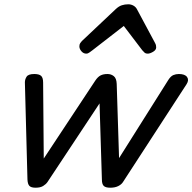

<svg xmlns="http://www.w3.org/2000/svg" viewBox="-20 -860 897 895"><path d="M146 15Q125 15 117 6.5Q109 -2 108 -23L96 -476Q96 -490 104 -502.5Q112 -515 140 -515Q162 -515 171.5 -506.5Q181 -498 181 -475L184 -121L424 -484Q436 -502 449 -508.5Q462 -515 481 -515Q498 -515 510.5 -505Q523 -495 524 -469L535 -123L765 -488Q776 -505 788 -510Q800 -515 814 -515Q842 -515 852 -501Q862 -487 850 -468L553 -11Q546 0 531 7.5Q516 15 494 15Q472 15 463.5 6.5Q455 -2 455 -23L444 -378L201 -11Q194 -1 181 7Q168 15 146 15ZM382 -610Q369 -610 359.5 -621Q350 -632 350 -644Q350 -653 354 -659Q358 -665 362 -669L520 -818Q534 -831 548 -835.5Q562 -840 578 -840Q591 -840 602.5 -833.5Q614 -827 620 -814L702 -661Q706 -654 707 -649Q708 -644 708 -639Q708 -627 693.5 -618.5Q679 -610 669 -610Q659 -610 653.5 -615Q648 -620 643 -626L557 -739L410 -625Q404 -621 397 -615.5Q390 -610 382 -610Z"/></svg>

Font: Playwrite BE VLG
Style: Regular
Weight: 400
Designer: Veronika Burian, José Scaglione
Foundry: TypeTogether
Version: Version 1.002